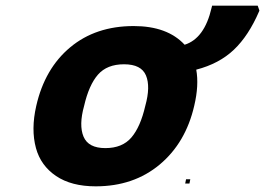

<svg xmlns="http://www.w3.org/2000/svg" viewBox="-20 -648 936 678"><path d="M896 -611 895 -608Q858 -522 806 -472.5Q754 -423 673 -402Q683 -347 666 -275Q636 -144 544 -67Q452 10 318 10Q232 10 178 -26.5Q124 -63 107 -125Q89 -191 108 -274Q138 -406 228 -481Q318 -556 452 -556Q571 -556 632 -490Q702 -512 727 -620L729 -628H890ZM493 -274Q512 -342 495.5 -381.5Q479 -421 418 -421Q358 -421 326 -384.5Q294 -348 277 -274Q258 -206 275 -165.5Q292 -125 352 -125Q412 -125 444 -162.5Q476 -200 493 -274ZM634 0 637 -15H652L649 0Z"/></svg>

Font: Passageway
Style: BdIt
Weight: 700
Foundry: Ascender Corporation
Version: Version 1.11